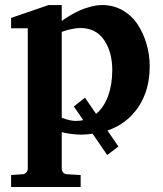

<svg xmlns="http://www.w3.org/2000/svg" viewBox="-20 -520 644 759"><path d="M571.8 -257.8Q571.8 -164.6 527.6 -97.9Q483.4 -31.2 404.8 -3.9L448.2 59.1L403.8 92.8L346.2 8.8Q319.8 12.2 301.8 12.2Q284.2 12.2 264.6 9.8Q245.1 7.3 234.4 4.9L224.1 2V146Q224.1 155.8 230.2 162.4Q236.3 168.9 246.1 168.9L298.8 171.9V219.2H23.9V171.9L67.9 168.9Q77.1 168.9 83.5 162.4Q89.8 155.8 89.8 146V-408.2H23.9V-449.2L171.9 -500H224.1V-437Q227.5 -439.5 233.4 -443.8Q239.3 -448.2 257.3 -459Q275.4 -469.7 293.5 -478Q311.5 -486.3 336.9 -493.2Q362.3 -500 384.8 -500Q428.7 -500 465.1 -479Q501.5 -458 524.2 -423.3Q546.9 -388.7 559.3 -345.9Q571.8 -303.2 571.8 -257.8ZM423.8 -243.2Q423.8 -314 391.6 -361.6Q359.4 -409.2 297.9 -409.2Q282.2 -409.2 263.7 -405.3Q245.1 -401.4 234.4 -397.5L224.1 -394V-54.2Q257.8 -42 278.8 -42Q295.9 -42 309.1 -44.9L272 -99.1L315.9 -133.8L359.9 -69.8Q391.1 -95.7 407.5 -141.1Q423.8 -186.5 423.8 -243.2Z"/></svg>

Font: Veleka
Style: Bold
Weight: 700
Designer: Stefan Peev, Context Ltd, 2016; SIL International, 1997-2014.
Foundry: Stefan Peev, Context Ltd, 2016
Version: Version 1.000